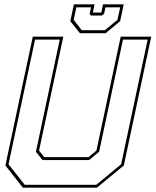

<svg xmlns="http://www.w3.org/2000/svg" viewBox="-20 -870 721 890"><path d="M86 0 5 -103 132 -700H273.5L161 -172L185 -141.5H390L427 -172L539.5 -700H681L554 -103L429 0ZM94.5 -13.5H426.5L541.5 -108.5L664.5 -686.5H550L439.5 -166.5L393 -128H177L146.5 -166.5L257 -686.5H142.5L19.5 -108.5ZM350.5 -716 306 -772 322.5 -850H418.5L410.5 -812H449.5L457.5 -850H553.5L537 -772L469.5 -716ZM359 -730H466L524.5 -778L537 -836H469L462.5 -806L452.5 -798H401.5L395.5 -806L402 -836H334L321.5 -778Z"/></svg>

Font: Tourney Thin Thin
Style: Italic
Weight: 250
Italic angle: -12°
Version: Version 1.015